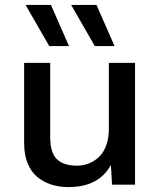

<svg xmlns="http://www.w3.org/2000/svg" viewBox="-20 -758 658 788"><path d="M263.2 -568.8H182.1L85 -737.8H189ZM450.2 -568.8H369.1L272 -737.8H376ZM261.2 9.8Q222.7 9.8 190.7 -0.5Q158.7 -10.7 133.3 -31.5Q107.9 -52.2 93.5 -87.6Q79.1 -123 79.1 -169.9V-500H186V-196.8Q186 -131.3 213.4 -104.7Q240.7 -78.1 295.9 -78.1Q321.8 -78.1 344.7 -87.2Q367.7 -96.2 386.2 -113.8Q404.8 -131.3 415.8 -161.1Q426.8 -190.9 426.8 -229V-500H534.2V0H439.9L435.1 -81.1Q385.7 9.8 261.2 9.8Z"/></svg>

Font: Work Sans Medium
Style: Regular
Weight: 500
Designer: Wei Huang
Foundry: Wei Huang
Version: Version 2.012